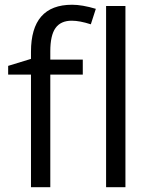

<svg xmlns="http://www.w3.org/2000/svg" viewBox="-20 -785 632 805"><path d="M327.1 -472.2H190.9V0H109.9V-472.2H14.2V-508.8L109.9 -538.1V-567.9Q109.9 -765.1 282.2 -765.1Q324.7 -765.1 381.8 -748L360.8 -683.1Q314 -698.2 280.8 -698.2Q234.9 -698.2 212.9 -667.7Q190.9 -637.2 190.9 -569.8V-535.2H327.1ZM505.9 0H424.8V-759.8H505.9Z"/></svg>

Font: f0_57812 
Style: Regular
Weight: 400
Foundry: Ascender Corporation
Version: Version 1.10